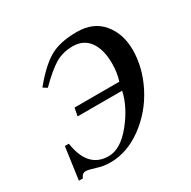

<svg xmlns="http://www.w3.org/2000/svg" viewBox="-111 -549 665 668"><g transform="rotate(-30 222.0 -215.0)"><path d="M92 -323 76 -333Q123 -391 164.5 -416Q206 -441 276 -441Q342 -441 378 -398Q414 -355 414 -290Q414 -219 378.5 -149.5Q343 -80 281 -34.5Q219 11 151 11Q124 11 98 2.5Q72 -6 61 -6Q46 -6 40 11H24L42 -118H58Q74 -11 157 -11Q205 -11 251.5 -68.5Q298 -126 311 -185H132L138 -217H318Q328 -248 328 -285Q328 -341 305 -373Q282 -405 239 -405Q199 -405 168.5 -387Q138 -369 92 -323Z"/></g></svg>

Font: STIX
Style: Italic
Weight: 400
Italic angle: -16.33°
Designer: MicroPress Inc., with final additions and corrections provided by Coen Hoffman, Elsevier (retired)
Version: Version 1.1.1